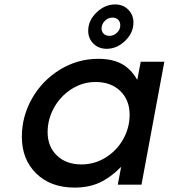

<svg xmlns="http://www.w3.org/2000/svg" viewBox="-20 -829 758 862"><path d="M376 -690.9Q376 -736.8 413.3 -772.9Q450.7 -809.1 497.1 -809.1Q532.7 -809.1 555.9 -785.6Q579.1 -762.2 579.1 -728Q579.1 -681.6 542 -645.8Q504.9 -609.9 459 -609.9Q422.9 -609.9 399.4 -633.1Q376 -656.2 376 -690.9ZM436 -701.2Q436 -687 445.6 -677.5Q455.1 -668 472.2 -668Q490.2 -668 505.1 -682.1Q520 -696.3 520 -714.8Q520 -731 510.5 -740.5Q501 -750 484.9 -750Q464.8 -750 450.4 -735.1Q436 -720.2 436 -701.2ZM508.8 0 523.9 -80.1Q473.6 -29.8 425.3 -8.3Q377 13.2 314.9 13.2Q207.5 13.2 142.8 -50Q78.1 -113.3 78.1 -214.8Q78.1 -306.6 124 -387.2Q169.9 -467.8 249.3 -516.4Q328.6 -564.9 420.9 -564.9Q484.4 -564.9 526.4 -542.2Q568.4 -519.5 596.2 -470.2L611.8 -551.8H717.8L615.2 0ZM193.8 -235.8Q193.8 -170.9 235.4 -130.9Q276.9 -90.8 346.2 -90.8Q404.8 -90.8 454.8 -122.1Q504.9 -153.3 533.4 -204.6Q562 -255.9 562 -314Q562 -379.4 520.3 -420.2Q478.5 -460.9 409.2 -460.9Q351.1 -460.9 301 -429Q251 -397 222.4 -345.2Q193.8 -293.5 193.8 -235.8Z"/></svg>

Font: Involve SemiBold Oblique
Style: Italic
Weight: 600
Italic angle: -10.5°
Designer: Stefan Peev
Foundry: Context Ltd.
Version: Version 1.001